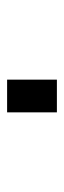

<svg xmlns="http://www.w3.org/2000/svg" viewBox="160 -120 180 540"><g transform="rotate(-90 250.0 150.0)"><path d="M204 220V80H296V220Z"/></g></svg>

Font: Iosevka SS18 Extrabold
Style: Regular
Weight: 800
Monospace: yes
Designer: Belleve Invis
Foundry: Belleve Invis
Version: Version 25.1.1; ttfautohint (v1.8.4)